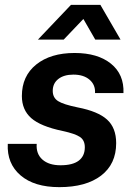

<svg xmlns="http://www.w3.org/2000/svg" viewBox="-20 -760 555 790"><path d="M12 -168H131Q128 -127 154.5 -103.5Q181 -80 229 -80Q279 -80 304 -99Q329 -118 329 -154Q329 -183 309 -196.5Q289 -210 238 -221Q147 -240 108.5 -274Q70 -308 70 -365Q70 -447 129 -494.5Q188 -542 287 -542Q382 -542 436.5 -498Q491 -454 488 -377H371Q373 -411 348.5 -432Q324 -453 282 -453Q243 -453 220 -435Q197 -417 197 -386Q197 -358 219 -344Q241 -330 300 -318Q383 -302 420.5 -268Q458 -234 458 -171Q458 -85 396 -37.5Q334 10 224 10Q121 10 64.5 -38.5Q8 -87 12 -168ZM272 -740H393L476 -597H372L323 -682L242 -597H136Z"/></svg>

Font: Mona Sans SemiBold
Style: Italic
Weight: 600
Italic angle: -11.7°
Designer: Deni Anggara
Foundry: GitHub
Version: Version 2.000